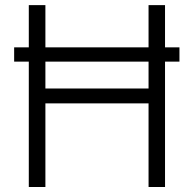

<svg xmlns="http://www.w3.org/2000/svg" viewBox="-20 -748 774 768"><path d="M697.8 -558.6V-501.5H36.6V-558.6ZM95.2 0V-727.5H161.6V-394H574.2V-727.5H640.1V0H574.2V-334.5H161.6V0Z"/></svg>

Font: Inter Tight Light
Style: Regular
Weight: 300
Designer: Rasmus Andersson
Foundry: rsms
Version: Version 3.004